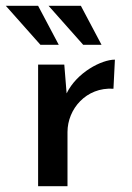

<svg xmlns="http://www.w3.org/2000/svg" viewBox="-52 -640 453 660"><path d="M-32 -620 87 -486H150L79 -620ZM115 -620 234 -486H297L226 -620ZM169 -418H79V0H180V-186C180 -265 244 -341 338 -335L343 -435C297 -435 212 -391 177 -319Z"/></svg>

Font: Reem Kufi
Style: Regular
Weight: 400
Designer: Khaled Hosny
Version: Version 0.007